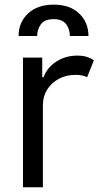

<svg xmlns="http://www.w3.org/2000/svg" viewBox="-20 -788 424 808"><path d="M76.7 0V-545.5H157.7V-463.1H163.4Q177.9 -503.6 217 -528.8Q256 -554 305.4 -554Q328.1 -554 345.2 -548.7Q362.2 -543.3 375 -534.1L346.6 -463.1Q337.7 -467.7 325.8 -470.3Q313.9 -473 298.3 -473Q258.5 -473 227.5 -456.3Q196.4 -439.6 178.4 -410.9Q160.5 -382.1 160.5 -345.2V0ZM58.2 -636.4Q58.2 -693.9 98 -731.2Q137.8 -768.5 206 -768.5Q274.1 -768.5 313.2 -731.2Q352.3 -693.9 352.3 -636.4H274.1Q274.1 -665.1 258.2 -686.3Q242.2 -707.4 206 -707.4Q167.6 -707.4 152 -685.7Q136.4 -664.1 136.4 -636.4Z"/></svg>

Font: InterMG
Style: Regular
Weight: 400
Designer: Rasmus Andersson
Foundry: rsms
Version: Version 3.019;December 26, 2023;FontCreator 15.0.0.2955 64-b